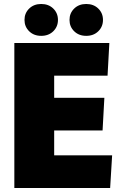

<svg xmlns="http://www.w3.org/2000/svg" viewBox="-20 -944 615 964"><path d="M52 -728H529L520 -564H252V-453H504L495 -289H252V-164H543L533 0H52ZM187 -764Q150 -764 126.5 -787Q103 -810 103 -844Q103 -878 126.5 -901Q150 -924 187 -924Q224 -924 247.5 -901Q271 -878 271 -844Q271 -810 247.5 -787Q224 -764 187 -764ZM413 -764Q376 -764 352.5 -787Q329 -810 329 -844Q329 -878 352.5 -901Q376 -924 413 -924Q450 -924 473.5 -901Q497 -878 497 -844Q497 -810 473.5 -787Q450 -764 413 -764Z"/></svg>

Font: Murecho Black
Style: Regular
Weight: 900
Designer: Neil Summerour
Foundry: Positype
Version: Version 1.010; ttfautohint (v1.8.3)